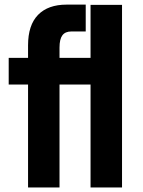

<svg xmlns="http://www.w3.org/2000/svg" viewBox="-20 -832 634 852"><path d="M18.6 -457V-575.2H104.5V-630.9Q104.5 -720.7 148.9 -766.1Q193.4 -811.5 275.4 -811.5H360.4V-692.4H296.9Q269.5 -692.4 256.8 -675.3Q244.1 -658.2 244.1 -621.1V-575.2H381.8V-810.5H521.5V0H381.8V-457H244.1V0H104.5V-457Z"/></svg>

Font: Gothic A1 ExtraBold
Style: Regular
Weight: 800
Designer: HanYang I&C Co.,Ltd.
Foundry: HanYang I&C Co.,Ltd.
Version: Version 2.50